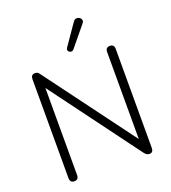

<svg xmlns="http://www.w3.org/2000/svg" viewBox="-166 -1067 1068 1196"><g transform="rotate(-20 368.0 -469.0)"><path d="M121 6Q92 6 92 -25V-679Q92 -711 118 -711Q130 -711 136.5 -707Q143 -703 150 -692L587 -104V-681Q587 -711 616 -711Q644 -711 644 -681V-25Q644 6 619 6Q600 6 586 -13L149 -602V-25Q149 6 121 6ZM396 -769Q387 -758 376 -760Q365 -762 359.5 -771Q354 -780 362 -792L456 -928Q468 -946 484.5 -943.5Q501 -941 508.5 -927.5Q516 -914 503 -899Z"/></g></svg>

Font: Nunito Light
Style: Regular
Weight: 300
Designer: Vernon Adams
Foundry: Vernon Adams
Version: Version 3.601; ttfautohint (v1.8.2.53-6de2)